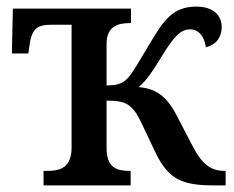

<svg xmlns="http://www.w3.org/2000/svg" viewBox="-20 -562 709 582"><path d="M112 0H376V-44H372C335 -44 303 -53 303 -113V-257C361 -257 381 -247 408 -191L453 -96C492 -18 532 0 630 0H664V-44H661C621 -44 593 -62 564 -119L515 -213C486 -269 453 -294 400 -298C424 -317 441 -344 474 -397C506 -449 527 -473 556 -473C584 -473 600 -449 604 -419C630 -424 652 -445 652 -480C652 -515 627 -542 575 -542C502 -542 474 -497 433 -428C402 -377 383 -342 367 -325C353 -310 337 -303 303 -303V-428C303 -484 339 -492 374 -492H377V-536H19L16 -400H66L69 -422C76 -474 91 -487 136 -487H197V-115C197 -54 163 -44 124 -44H112Z"/></svg>

Font: Noto Serif SemiCondensed Medium
Style: Regular
Weight: 500
Width: 4
Designer: Monotype Design Team
Foundry: Monotype Imaging Inc.
Version: Version 2.014